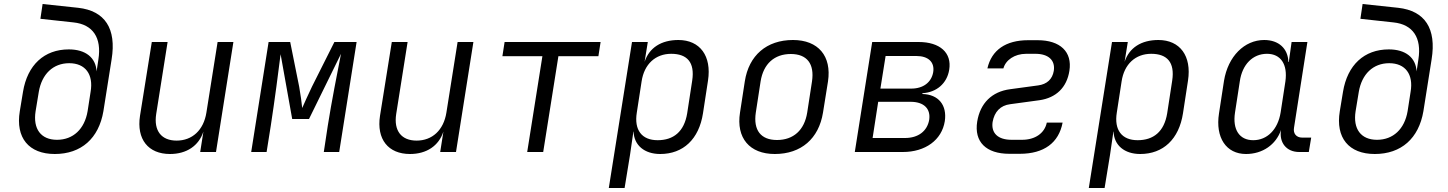

<svg xmlns="http://www.w3.org/2000/svg" viewBox="-20 -760 7240 960"><path d="M254 10C386 10 474 -68 497 -204L538 -463C563 -617 505 -706 371 -721L193 -740L182 -666L347 -648C445 -638 489 -571 472 -463L463 -403C459 -472 408 -513 324 -513C201 -513 117 -435 95 -301L79 -204C57 -71 124 10 254 10ZM265 -61C185 -61 144 -115 158 -204L174 -301C189 -389 245 -444 326 -444C407 -444 448 -388 433 -301L418 -204C403 -115 346 -61 265 -61Z M830 10C913 10 974 -31 997 -102L981 0H1060L1147 -550H1068L1012 -197C998 -109 941 -57 863 -57C787 -57 748 -106 761 -190L818 -550H739L680 -181C662 -64 721 10 830 10Z M1236 0H1313L1334 -132C1353 -255 1373 -408 1383 -489L1441 -165H1525L1685 -491C1668 -404 1637 -247 1619 -132L1599 0H1676L1763 -550H1652L1540 -327C1520 -286 1501 -242 1491 -220C1489 -242 1483 -287 1476 -326L1431 -550H1323Z M2030 10C2113 10 2174 -31 2197 -102L2181 0H2260L2347 -550H2268L2212 -197C2198 -109 2141 -57 2063 -57C1987 -57 1948 -106 1961 -190L2018 -550H1939L1880 -181C1862 -64 1921 10 2030 10Z M2616 0H2696L2772 -479H2972L2983 -550H2503L2492 -479H2692Z M3024 180H3103L3130 15L3147 -102H3148C3150 -34 3202 10 3281 10C3396 10 3475 -64 3495 -194L3520 -357C3539 -480 3480 -560 3372 -560C3286 -560 3226 -521 3203 -451L3219 -550H3140ZM3268 -59C3189 -59 3150 -110 3164 -197L3188 -353C3201 -440 3258 -491 3336 -491C3415 -491 3455 -449 3441 -357L3416 -194C3401 -101 3347 -59 3268 -59Z M3854 10C3986 10 4074 -67 4095 -197L4120 -353C4139 -480 4071 -560 3945 -560C3813 -560 3724 -483 3704 -353L3680 -197C3660 -70 3728 10 3854 10ZM3865 -60C3784 -60 3746 -109 3759 -197L3783 -353C3797 -441 3852 -490 3934 -490C4015 -490 4053 -441 4040 -353L4016 -197C4002 -109 3947 -60 3865 -60Z M4254 0H4494C4607 0 4689 -60 4704 -154C4716 -235 4672 -288 4592 -290V-294C4663 -298 4715 -343 4726 -411C4740 -496 4680 -550 4573 -550H4341ZM4382 -317 4408 -480H4562C4622 -480 4654 -449 4646 -399C4637 -348 4596 -317 4536 -317ZM4343 -70 4371 -251H4533C4600 -251 4634 -216 4626 -161C4616 -104 4571 -70 4505 -70Z M5079 9C5200 9 5274 -46 5293 -147H5214C5203 -94 5156 -61 5090 -61H5038C4970 -61 4935 -94 4943 -150C4952 -201 4982 -233 5031 -239L5178 -259C5260 -271 5314 -322 5327 -406C5342 -501 5281 -559 5168 -559H5121C5009 -559 4938 -510 4917 -418H4997C5008 -459 5052 -491 5111 -491H5157C5223 -491 5257 -458 5249 -406C5242 -364 5215 -339 5171 -333L5031 -314C4939 -302 4881 -244 4866 -152C4850 -51 4910 9 5027 9Z M5424 180H5503L5530 15L5547 -102H5548C5550 -34 5602 10 5681 10C5796 10 5875 -64 5895 -194L5920 -357C5939 -480 5880 -560 5772 -560C5686 -560 5626 -521 5603 -451L5619 -550H5540ZM5668 -59C5589 -59 5550 -110 5564 -197L5588 -353C5601 -440 5658 -491 5736 -491C5815 -491 5855 -449 5841 -357L5816 -194C5801 -101 5747 -59 5668 -59Z M6210 10C6293 10 6360 -37 6385 -110C6375 -47 6412 0 6476 0H6524L6536 -72H6491C6462 -72 6445 -92 6450 -121L6517 -550H6438L6424 -450H6422C6420 -517 6374 -560 6301 -560C6202 -560 6120 -478 6100 -356L6075 -193C6056 -72 6111 10 6210 10ZM6246 -59C6177 -59 6142 -112 6155 -197L6179 -353C6191 -438 6244 -491 6315 -491C6384 -491 6419 -438 6407 -353L6383 -197C6369 -112 6316 -59 6246 -59Z M6854 10C6986 10 7074 -68 7097 -204L7138 -463C7163 -617 7105 -706 6971 -721L6793 -740L6782 -666L6947 -648C7045 -638 7089 -571 7072 -463L7063 -403C7059 -472 7008 -513 6924 -513C6801 -513 6717 -435 6695 -301L6679 -204C6657 -71 6724 10 6854 10ZM6865 -61C6785 -61 6744 -115 6758 -204L6774 -301C6789 -389 6845 -444 6926 -444C7007 -444 7048 -388 7033 -301L7018 -204C7003 -115 6946 -61 6865 -61Z"/></svg>

Font: JetBrains Mono Light
Style: Italic
Weight: 336
Italic angle: -9°
Monospace: yes
Designer: Philipp Nurullin, Konstantin Bulenkov
Foundry: JetBrains
Version: Version 2.305